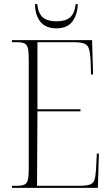

<svg xmlns="http://www.w3.org/2000/svg" viewBox="-20 -908 539 928"><path d="M38 0V-10H62Q86 -10 98.5 -16Q111 -22 115 -40Q119 -58 119 -95V-619Q119 -656 115 -674Q111 -692 98.5 -698Q86 -704 62 -704H38V-714H425L430 -548H420L418 -614Q416 -653 410 -672Q404 -691 387 -697.5Q370 -704 336 -704H161V-380H369V-370H161L159 -10H364Q398 -10 414.5 -16Q431 -22 436.5 -38.5Q442 -55 444 -88L448 -166H458L453 0ZM253 -771Q201 -771 175.5 -802.5Q150 -834 149 -888H160Q165 -843 187 -824Q209 -805 253 -805Q296 -805 318 -823.5Q340 -842 346 -888H356Q354 -835 329 -803Q304 -771 253 -771Z"/></svg>

Font: Noto Serif Display Condensed ExtraLight
Style: Regular
Weight: 200
Width: 3
Designer: Monotype Design Team
Foundry: Monotype Imaging Inc.
Version: Version 2.009